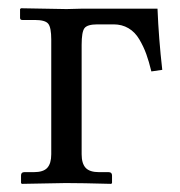

<svg xmlns="http://www.w3.org/2000/svg" viewBox="-20 -451 442 472"><path d="M106 -71.8V-354Q106 -383.3 98.6 -392.6Q91.3 -401.9 65.4 -401.9H34.7Q29.3 -401.9 29.3 -407.2V-428.7L31.7 -430.7L143.6 -428.7L181.6 -429.7H367.2Q370.1 -356.4 378.9 -279.3L352.1 -275.4Q346.2 -299.8 339.6 -318.1Q333 -336.4 322.5 -354.2Q312 -372.1 295.9 -381.6Q279.8 -391.1 259.3 -391.1H219.7Q194.8 -391.1 187.7 -381.8Q180.7 -372.6 180.7 -340.8V-71.8Q180.7 -49.3 190.4 -38.6Q200.2 -27.8 223.6 -27.8H247.1Q255.4 -27.8 255.4 -19.5V-1L253.4 1Q180.7 -1 141.6 -1L33.7 1L31.7 -1V-19.5Q31.7 -27.8 39.6 -27.8H63Q86.9 -27.8 96.4 -38.6Q106 -49.3 106 -71.8Z"/></svg>

Font: Libertinage
Style: b
Weight: 400
Designer: OSP
Foundry: OSP
Version: Version 1.0; 2008; OFL relea